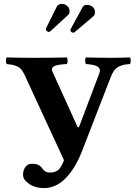

<svg xmlns="http://www.w3.org/2000/svg" viewBox="-20 -944 707 993"><path d="M551.8 -543 403.8 -161.1Q369.6 -73.7 319.8 -22.5Q270 28.8 206.1 28.8Q162.6 28.8 130.9 7.1Q99.1 -14.6 99.1 -40Q99.1 -63 111.3 -80.1Q123.5 -97.2 146 -97.2Q181.2 -97.2 196.8 -75.2Q212.9 -51.8 233.9 -51.8Q248 -51.8 255.9 -53.2Q263.7 -54.7 274.2 -60.3Q284.7 -65.9 293.5 -79.3Q302.2 -92.8 311 -115.2L106 -559.1Q98.1 -575.7 88.9 -586.2Q79.6 -596.7 66.4 -601.8Q53.2 -606.9 43.5 -608.9Q33.7 -610.8 15.1 -612.8Q10.7 -617.2 10.7 -629.9Q10.7 -642.6 15.1 -647Q89.4 -645 148.9 -645Q251 -645 325.2 -647Q329.6 -642.6 329.6 -629.9Q329.6 -617.2 325.2 -612.8Q315.4 -612.3 307.9 -611.6Q300.3 -610.8 291.7 -609.9Q283.2 -608.9 277.1 -607.4Q271 -606 265.1 -603.8Q259.3 -601.6 255.9 -598.9Q252.4 -596.2 250.2 -592.5Q248 -588.9 248.3 -584.2Q248.5 -579.6 251 -574.2L380.4 -289.1Q381.3 -286.6 383.3 -285.9Q385.3 -285.2 387.2 -286.4Q389.2 -287.6 390.1 -291L494.1 -565.9Q496.6 -572.8 496.8 -578.6Q497.1 -584.5 494.6 -588.9Q492.2 -593.3 488.5 -596.7Q484.9 -600.1 479 -602.5Q473.1 -605 467.3 -606.7Q461.4 -608.4 453.6 -609.6Q445.8 -610.8 439.5 -611.6Q433.1 -612.3 424.8 -612.8Q420.4 -617.2 420.4 -629.9Q420.4 -642.6 424.8 -647Q499 -645 558.1 -645Q599.1 -645 651.9 -647Q656.2 -642.6 656.2 -629.9Q656.2 -617.2 651.9 -612.8Q632.3 -611.3 620.4 -608.9Q608.4 -606.4 594.7 -599.6Q581.1 -592.8 570.3 -579.1Q560.5 -565.4 551.8 -543ZM458 -909.2Q471.2 -898.9 471.2 -880.9Q471.2 -868.2 463.9 -860.8L365.2 -776.9Q363.3 -774.9 357.9 -774.9Q353.5 -774.9 348.9 -778.8Q344.2 -782.7 344.2 -788.1Q344.2 -792 345.2 -793L407.2 -907.2Q414.6 -918.9 430.2 -918.9Q445.3 -918.9 458 -909.2ZM325.2 -915Q339.8 -904.8 339.8 -886.2Q339.8 -872.6 333 -867.2L238.8 -780.8Q232.9 -778.8 231 -778.8Q230 -778.8 223.1 -782.2Q216.8 -787.1 216.8 -793Q216.8 -795.9 217.8 -796.9L274.9 -912.1Q282.2 -923.8 301.8 -923.8Q314.5 -923.8 325.2 -915Z"/></svg>

Font: Linux Libertine G
Style: Bold
Weight: 700
Designer: Philipp H. Poll
Foundry: Philipp H. Poll
Version: Version 5.0.3